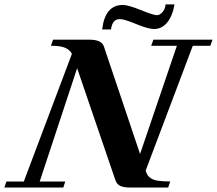

<svg xmlns="http://www.w3.org/2000/svg" viewBox="-51 -841 973 861"><path d="M640.1 -710.9Q613.3 -710.9 559.6 -733.2Q505.9 -755.4 486.3 -755.4Q452.6 -755.4 446.8 -709H407.2Q419.9 -818.8 500 -818.8Q523.4 -818.8 580.6 -795.9Q637.7 -772.9 652.3 -772.9Q666.5 -772.9 678.7 -788.1Q690.9 -803.2 691.4 -821.3H731.4Q723.1 -770 699 -740.5Q674.8 -710.9 640.1 -710.9ZM-31.2 0 -22.5 -26.9H55.7L271.5 -599.6Q261.7 -617.7 241.2 -626.7Q220.7 -635.7 177.2 -635.7L187 -663.1H350.1Q405.3 -663.1 415 -632.3L577.1 -150.4L742.2 -635.7H627L636.7 -663.1H901.9L892.1 -635.7H813.5L602.1 -75.7Q606.9 -62 611.6 -54.7Q616.2 -47.4 627.7 -40.3Q639.2 -33.2 659.4 -30.3Q679.7 -27.3 712.4 -27.3L703.1 0H533.2Q503.9 0 488.5 -7.3Q473.1 -14.6 466.8 -32.2L294.9 -535.2L127 -26.9H241.7L232.9 0Z"/></svg>

Font: Elstob 18pt
Style: Bold Italic
Weight: 700
Italic angle: -20°
Designer: Peter S. Baker
Version: Version 1.015